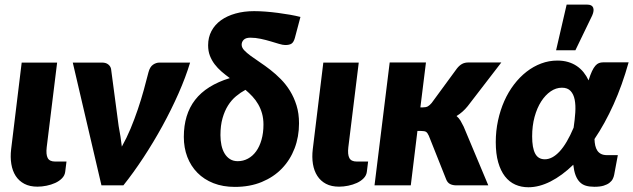

<svg xmlns="http://www.w3.org/2000/svg" viewBox="-20 -782 2672 810"><path d="M71.5 -518H221L177 -160.5Q173.5 -130.5 181.2 -115.5Q189 -100.5 212.5 -100.5H260.5L255 -56.5Q253 -41.5 241.5 -29.8Q230 -18 213 -10.2Q196 -2.5 176.2 1.5Q156.5 5.5 138 5.5Q105.5 5.5 82.8 -6.5Q60 -18.5 46.2 -39.8Q32.5 -61 27.8 -90Q23 -119 27 -152.5Z M782 -518Q763.5 -456.5 733 -387.5Q702.5 -318.5 664.8 -249.8Q627 -181 584.8 -116.8Q542.5 -52.5 500.5 0H408L287 -518H410.5Q426.5 -518 436.2 -510.5Q446 -503 448.5 -491.5L480.5 -250.5Q485 -228 488.2 -206.5Q491.5 -185 494 -163.5Q514 -199 530.8 -239.2Q547.5 -279.5 561.5 -320.8Q575.5 -362 586.5 -402Q597.5 -442 606.5 -477.5Q612.5 -500 625.5 -509Q638.5 -518 653 -518Z M1224 -622Q1219 -604 1210 -598Q1201 -592 1183.5 -592Q1173.5 -592 1157.5 -596.8Q1141.5 -601.5 1121.8 -607.5Q1102 -613.5 1080 -618.2Q1058 -623 1036 -623Q1017 -623 1008.2 -614.2Q999.5 -605.5 999.5 -593.5Q999.5 -581.5 1010 -570.2Q1020.5 -559 1037.5 -546.5Q1054.5 -534 1076.2 -519.5Q1098 -505 1120.5 -487.5Q1143 -470 1164.8 -448Q1186.5 -426 1203.5 -398.5Q1220.5 -371 1231 -337.2Q1241.5 -303.5 1241.5 -261.5Q1241.5 -205 1222.8 -156Q1204 -107 1169.2 -71Q1134.5 -35 1084.2 -14.2Q1034 6.5 971 6.5Q920.5 6.5 880.5 -9.2Q840.5 -25 812.8 -53.2Q785 -81.5 770.2 -120Q755.5 -158.5 755.5 -204.5Q755.5 -299 803 -360.5Q850.5 -422 949.5 -452.5Q931 -466 914.5 -480.2Q898 -494.5 885.5 -511Q873 -527.5 865.5 -547Q858 -566.5 858 -591Q858 -624.5 872.2 -651.2Q886.5 -678 912.2 -696.5Q938 -715 973.8 -725Q1009.5 -735 1052 -735Q1075 -735 1101 -733Q1127 -731 1153.2 -727.5Q1179.5 -724 1203.8 -719.8Q1228 -715.5 1247.5 -710.5ZM1091.5 -256.5Q1091.5 -282 1085.5 -303.2Q1079.5 -324.5 1069.2 -342.2Q1059 -360 1045 -375Q1031 -390 1015.5 -403Q995 -392 975.8 -376Q956.5 -360 942 -337Q927.5 -314 918.8 -283.2Q910 -252.5 910 -212Q910 -189.5 914.2 -169.5Q918.5 -149.5 927.5 -134.5Q936.5 -119.5 950.2 -110.8Q964 -102 983 -102Q1006 -102 1026 -112.8Q1046 -123.5 1060.5 -143.5Q1075 -163.5 1083.2 -192.2Q1091.5 -221 1091.5 -256.5Z M1344 -518H1493.5L1449.5 -160.5Q1446 -130.5 1453.8 -115.5Q1461.5 -100.5 1485 -100.5H1533L1527.5 -56.5Q1525.5 -41.5 1514 -29.8Q1502.5 -18 1485.5 -10.2Q1468.5 -2.5 1448.8 1.5Q1429 5.5 1410.5 5.5Q1378 5.5 1355.2 -6.5Q1332.5 -18.5 1318.8 -39.8Q1305 -61 1300.2 -90Q1295.5 -119 1299.5 -152.5Z M1560 0ZM1777 -518.5 1753.5 -329H1764Q1777 -329 1784.8 -333.2Q1792.5 -337.5 1801 -347.5L1908 -493.5Q1918 -506 1929.2 -512.2Q1940.5 -518.5 1957 -518.5H2095L1953 -334Q1932.5 -308.5 1906 -292.5Q1916 -284 1922.8 -272.8Q1929.5 -261.5 1936 -248L2040 0H1906Q1889.5 0 1878.5 -5.8Q1867.5 -11.5 1862 -26L1789 -209.5Q1783.5 -222 1777.2 -225.8Q1771 -229.5 1757 -229.5H1741L1713 0H1560L1624 -518.5Z M2071.5 0ZM2571 -44.5Q2569.5 -36 2565 -27Q2560.5 -18 2551.2 -10.8Q2542 -3.5 2526.8 1.2Q2511.5 6 2487.5 6Q2467 6 2451.8 1.5Q2436.5 -3 2425.8 -14Q2415 -25 2408.2 -42.8Q2401.5 -60.5 2398.5 -87Q2351 -41 2302.8 -16.5Q2254.5 8 2209 8Q2179 8 2153.8 -3.2Q2128.5 -14.5 2110.2 -38Q2092 -61.5 2081.8 -97.2Q2071.5 -133 2071.5 -182.5Q2071.5 -229.5 2081 -273.5Q2090.5 -317.5 2107.5 -355.8Q2124.5 -394 2148.5 -425.5Q2172.5 -457 2201.5 -479.5Q2230.5 -502 2263.2 -514.2Q2296 -526.5 2331.5 -526.5Q2356 -526.5 2376.5 -520.5Q2397 -514.5 2413.2 -503.5Q2429.5 -492.5 2442 -477Q2454.5 -461.5 2463 -443Q2470.5 -467 2477.5 -481.8Q2484.5 -496.5 2491.8 -504.8Q2499 -513 2507 -516Q2515 -519 2525 -519H2632Q2605 -422.5 2568.5 -341.5Q2532 -260.5 2488 -195.5Q2488.5 -180.5 2491.2 -168Q2494 -155.5 2500 -146.5Q2506 -137.5 2516 -132.5Q2526 -127.5 2541 -127.5H2586.5ZM2278.5 -110Q2310 -110 2340.8 -143Q2371.5 -176 2400 -243.5Q2405 -277 2407 -307.5Q2409 -338 2404.5 -361.2Q2400 -384.5 2387.2 -398.2Q2374.5 -412 2350.5 -412Q2325.5 -412 2303 -396.5Q2280.5 -381 2263 -353.8Q2245.5 -326.5 2235.2 -288.8Q2225 -251 2225 -206.5Q2225 -158 2237.8 -134Q2250.5 -110 2278.5 -110ZM2326 -570 2370.5 -762.5H2457.5Q2477 -762.5 2482.2 -750.2Q2487.5 -738 2478.5 -717L2407.5 -570Z"/></svg>

Font: Lato Black
Style: Italic
Weight: 900
Italic angle: -7°
Designer: Lukasz Dziedzic
Foundry: tyPoland Lukasz Dziedzic
Version: Version 2.007; 2014-02-27